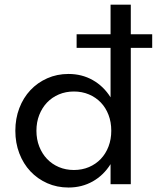

<svg xmlns="http://www.w3.org/2000/svg" viewBox="-20 -802 728 836"><path d="M461.4 -652.7V-781.8H549.5V-652.7H642.7V-593.6H549.5V0H461.4V-87.3Q430.9 -38.6 383.6 -12Q336.4 14.5 278.2 14.5Q228.2 14.5 185.7 -4.3Q143.2 -23.2 112.3 -56.1Q81.4 -89.1 64.1 -134.3Q46.8 -179.5 46.8 -232.7Q46.8 -285.9 64.1 -331.1Q81.4 -376.4 112.3 -409.3Q143.2 -442.3 185.7 -461.1Q228.2 -480 278.2 -480Q336.4 -480 383.6 -453.4Q430.9 -426.8 461.4 -378.2V-593.6H313.6V-652.7ZM138.6 -232.7Q138.6 -195.5 150.9 -164.1Q163.2 -132.7 184.8 -110Q206.4 -87.3 236.4 -74.5Q266.4 -61.8 301.8 -61.8Q337.3 -61.8 367.3 -74.5Q397.3 -87.3 418.9 -110Q440.5 -132.7 452.5 -164.1Q464.5 -195.5 464.5 -232.7Q464.5 -270.5 452.5 -301.8Q440.5 -333.2 418.9 -355.7Q397.3 -378.2 367.3 -390.9Q337.3 -403.6 301.8 -403.6Q266.4 -403.6 236.4 -390.9Q206.4 -378.2 184.8 -355.5Q163.2 -332.7 150.9 -301.4Q138.6 -270 138.6 -232.7Z"/></svg>

Font: Spartan Med
Style: Regular
Weight: 500
Designer: Matt Bailey, Mirko Velimirovic
Foundry: Matt Bailey
Version: Version 1.005